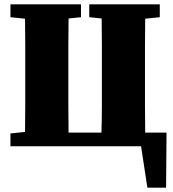

<svg xmlns="http://www.w3.org/2000/svg" viewBox="-20 -672 797 882"><path d="M390 -593V-652H714V-593L647 -586Q646 -525 646 -464Q646 -403 646 -342V-310Q646 -248 646 -186Q646 -124 647 -63H745L743 190H657L628 0H28V-59L95 -66Q96 -127 96 -188Q96 -249 96 -310V-342Q96 -404 96 -465Q96 -526 95 -586L28 -593V-652H352V-593L295 -587Q294 -526 294 -464.5Q294 -403 294 -341V-310Q294 -248 294 -186Q294 -124 295 -63H446Q448 -125 448 -187Q448 -249 448 -310V-341Q448 -403 448 -465Q448 -527 447 -587Z"/></svg>

Font: Source Serif 4 Black
Style: Regular
Weight: 900
Designer: Frank Grießhammer
Foundry: Adobe
Version: Version 4.005;hotconv 1.1.0;makeotfexe 2.6.0